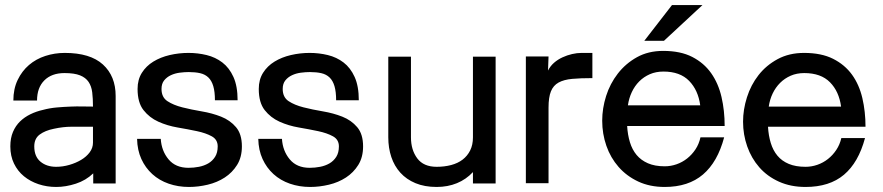

<svg xmlns="http://www.w3.org/2000/svg" viewBox="-20 -727 3505 762"><path d="M350 -39Q321 -11 281 2Q241 15 203 15Q166 15 133 4Q100 -7 75 -27.5Q50 -48 35.5 -78Q21 -108 21 -146Q21 -179 31.5 -203.5Q42 -228 59.5 -245Q77 -262 100.5 -273.5Q124 -285 151 -291Q177 -298 205 -300.5Q233 -303 261 -304Q284 -305 306.5 -304.5Q329 -304 349 -304Q349 -336 346 -360.5Q343 -385 331.5 -402Q320 -419 297.5 -428Q275 -437 236 -437Q185 -437 156 -408Q127 -379 127 -328H33Q33 -374 50 -409.5Q67 -445 95 -469Q123 -493 160 -505Q197 -517 237 -517Q338 -517 388.5 -471Q439 -425 439 -346V1H350ZM349 -224H320H263Q231 -224 194 -216Q159 -209 137.5 -193Q116 -177 116 -146Q116 -106 140.5 -85.5Q165 -65 203 -65Q229 -65 255 -72.5Q281 -80 302 -92.5Q323 -105 336 -122.5Q349 -140 349 -161Z M730 15Q687 15 649.5 2Q612 -11 584.5 -36Q557 -61 541 -96Q525 -131 524 -176H618Q621 -128 649 -94.5Q677 -61 728 -61Q749 -61 769.5 -65Q790 -69 806.5 -78.5Q823 -88 833.5 -104.5Q844 -121 844 -146Q844 -173 820.5 -186Q797 -199 761.5 -206.5Q726 -214 685 -221Q644 -228 608.5 -244Q573 -260 549.5 -290Q526 -320 526 -374Q526 -411 543 -438Q560 -465 588.5 -482.5Q617 -500 653.5 -508.5Q690 -517 728 -517Q765 -517 800 -508.5Q835 -500 862.5 -479Q890 -458 906.5 -421.5Q923 -385 923 -329H833Q833 -363 826.5 -385Q820 -407 807 -419.5Q794 -432 774.5 -436.5Q755 -441 729 -441Q712 -441 693 -438.5Q674 -436 658 -428.5Q642 -421 631.5 -408Q621 -395 621 -374Q621 -341 644.5 -325.5Q668 -310 703.5 -301Q739 -292 780.5 -285Q822 -278 857.5 -264Q893 -250 916.5 -222.5Q940 -195 940 -146Q940 -103 921 -72.5Q902 -42 872 -22.5Q842 -3 804.5 6Q767 15 730 15Z M1211 15Q1168 15 1130.5 2Q1093 -11 1065.5 -36Q1038 -61 1022 -96Q1006 -131 1005 -176H1099Q1102 -128 1130 -94.5Q1158 -61 1209 -61Q1230 -61 1250.5 -65Q1271 -69 1287.5 -78.5Q1304 -88 1314.5 -104.5Q1325 -121 1325 -146Q1325 -173 1301.5 -186Q1278 -199 1242.5 -206.5Q1207 -214 1166 -221Q1125 -228 1089.5 -244Q1054 -260 1030.5 -290Q1007 -320 1007 -374Q1007 -411 1024 -438Q1041 -465 1069.5 -482.5Q1098 -500 1134.5 -508.5Q1171 -517 1209 -517Q1246 -517 1281 -508.5Q1316 -500 1343.5 -479Q1371 -458 1387.5 -421.5Q1404 -385 1404 -329H1314Q1314 -363 1307.5 -385Q1301 -407 1288 -419.5Q1275 -432 1255.5 -436.5Q1236 -441 1210 -441Q1193 -441 1174 -438.5Q1155 -436 1139 -428.5Q1123 -421 1112.5 -408Q1102 -395 1102 -374Q1102 -341 1125.5 -325.5Q1149 -310 1184.5 -301Q1220 -292 1261.5 -285Q1303 -278 1338.5 -264Q1374 -250 1397.5 -222.5Q1421 -195 1421 -146Q1421 -103 1402 -72.5Q1383 -42 1353 -22.5Q1323 -3 1285.5 6Q1248 15 1211 15Z M1857 -44Q1830 -15 1793.5 0Q1757 15 1713 15Q1665 15 1629 0Q1593 -15 1569 -41.5Q1545 -68 1533 -104Q1521 -140 1521 -182V-502H1611V-182Q1611 -132 1636 -98.5Q1661 -65 1713 -65Q1744 -65 1770.5 -72Q1797 -79 1816 -93.5Q1835 -108 1846 -130Q1857 -152 1857 -182V-502H1947V1H1857Z M2155 -447Q2164 -465 2179 -478Q2194 -491 2212.5 -499.5Q2231 -508 2250.5 -512.5Q2270 -517 2288 -517H2331V-417Q2284 -417 2251 -414Q2218 -411 2197 -399.5Q2176 -388 2166.5 -364.5Q2157 -341 2157 -300V0H2067V-503H2157Z M2615 -565H2537L2647 -707H2768ZM2469 -227Q2471 -192 2480 -162.5Q2489 -133 2506.5 -112Q2524 -91 2551.5 -79Q2579 -67 2618 -67Q2642 -67 2665 -75Q2688 -83 2707 -98Q2726 -113 2740 -134Q2754 -155 2760 -182H2854Q2828 -84 2770 -34.5Q2712 15 2618 15Q2559 15 2513 -6.5Q2467 -28 2435 -64.5Q2403 -101 2386.5 -148.5Q2370 -196 2370 -248Q2370 -297 2385.5 -346Q2401 -395 2432 -435Q2463 -475 2508 -500Q2553 -525 2612 -525Q2681 -525 2727.5 -501Q2774 -477 2802.5 -436.5Q2831 -396 2843.5 -342Q2856 -288 2856 -227ZM2613 -443Q2583 -443 2559 -432.5Q2535 -422 2517 -404Q2499 -386 2487.5 -361.5Q2476 -337 2472 -309H2759Q2751 -369 2715 -406Q2679 -443 2613 -443Z M3028 -224Q3030 -189 3039 -159.5Q3048 -130 3065.5 -109Q3083 -88 3110.5 -76.5Q3138 -65 3177 -65Q3201 -65 3224 -73Q3247 -81 3266 -96Q3285 -111 3299 -132Q3313 -153 3319 -179H3413Q3387 -82 3329.5 -33.5Q3272 15 3177 15Q3118 15 3071.5 -6Q3025 -27 2993.5 -63Q2962 -99 2945.5 -146Q2929 -193 2929 -244Q2929 -292 2944.5 -341Q2960 -390 2990.5 -429Q3021 -468 3066.5 -492.5Q3112 -517 3171 -517Q3240 -517 3286.5 -493.5Q3333 -470 3361.5 -430.5Q3390 -391 3402.5 -337.5Q3415 -284 3415 -224ZM3172 -437Q3142 -437 3118 -426.5Q3094 -416 3076 -398Q3058 -380 3046.5 -356Q3035 -332 3031 -304H3318Q3310 -364 3274 -400.5Q3238 -437 3172 -437Z"/></svg>

Font: Gen
Style: Regular
Weight: 400
Version: Version 1.000;PS 001.001;hotconv 1.0.56